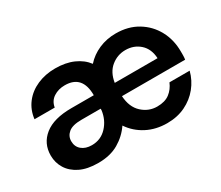

<svg xmlns="http://www.w3.org/2000/svg" viewBox="-97 -742 1128 979"><g transform="rotate(-30 467.5 -252.0)"><path d="M243 12Q179 12 136.5 -9Q94 -30 72.5 -65Q51 -100 51 -142Q51 -213 105 -256Q159 -299 263 -299H395Q395 -417 292 -417Q254 -417 225.5 -398.5Q197 -380 191 -344H72Q78 -396 108 -435Q138 -474 186 -495Q234 -516 292 -516Q353 -516 398.5 -496Q444 -476 471 -440Q503 -476 549 -496Q595 -516 649 -516Q722 -516 776.5 -483Q831 -450 861 -394.5Q891 -339 891 -270Q891 -259 891 -247.5Q891 -236 889 -223H517Q521 -157 559 -122Q597 -87 647 -87Q693 -87 720.5 -108Q748 -129 762 -163H881Q868 -113 836 -73.5Q804 -34 756.5 -11Q709 12 649 12Q583 12 530 -15.5Q477 -43 444 -92Q413 -46 363.5 -17Q314 12 243 12ZM519 -300H771Q768 -356 733.5 -387Q699 -418 649 -418Q602 -418 565 -388Q528 -358 519 -300ZM260 -83Q313 -83 348.5 -121Q384 -159 391 -213V-222H278Q225 -222 201.5 -202.5Q178 -183 178 -153Q178 -121 200.5 -102Q223 -83 260 -83Z"/></g></svg>

Font: DM Sans SemiBold
Style: Regular
Weight: 600
Designer: Colophon Foundry, Jonny Pinhorn
Foundry: Colophon Foundry
Version: Version 4.004; ttfautohint (v1.8.4.7-5d5b)